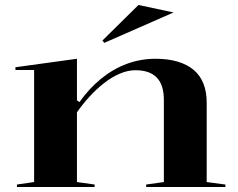

<svg xmlns="http://www.w3.org/2000/svg" viewBox="-20 -751 955 771"><path d="M885 -10V0H567V-10L638 -20V-350Q638 -410 609.5 -439.5Q581 -469 524 -469Q493 -469 460.5 -455Q428 -441 397.5 -417Q367 -393 339.5 -363Q312 -333 289 -300V-20L360 -10V0H48V-10L117 -20V-470H42V-481L289 -515V-348L299 -341Q338 -396 386 -435Q434 -474 489 -494.5Q544 -515 605 -515Q655 -515 693.5 -503.5Q732 -492 758 -470Q784 -448 797 -415Q810 -382 810 -339V-20ZM399 -579 391 -588 536 -731 677 -701Z"/></svg>

Font: Kalnia SemiExpanded
Style: Regular
Weight: 400
Width: 6
Designer: Frida Medrano
Foundry: Frida Medrano
Version: Version 1.105